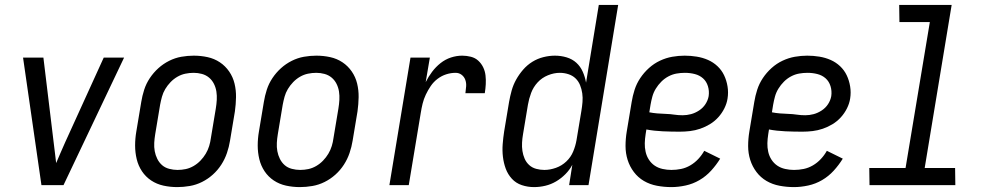

<svg xmlns="http://www.w3.org/2000/svg" viewBox="-20 -755 4040 783"><path d="M149 0 74 -520H157L199 -173Q202 -153 204 -132Q206 -111 209 -90Q218 -111 227 -132Q236 -153 245 -173L403 -520H486L239 0Z M703 8Q674 8 646.5 2Q619 -4 596.5 -19Q574 -34 559 -56.5Q544 -79 537.5 -106Q531 -133 531 -161.5Q531 -190 536 -219L556 -339Q560 -364 568 -389Q576 -414 591 -436.5Q606 -459 626 -477Q646 -495 670 -507Q694 -519 719.5 -523.5Q745 -528 770 -528Q799 -528 826.5 -522Q854 -516 876.5 -501Q899 -486 914.5 -463.5Q930 -441 936.5 -414Q943 -387 942.5 -358.5Q942 -330 938 -301L918 -181Q914 -156 905.5 -131Q897 -106 882.5 -83.5Q868 -61 848 -43Q828 -25 804 -13Q780 -1 754 3.5Q728 8 703 8ZM704 -62Q721 -62 737.5 -65.5Q754 -69 769.5 -78Q785 -87 797.5 -100Q810 -113 819 -128Q828 -143 833 -159.5Q838 -176 840 -192L860 -312Q863 -330 864 -347.5Q865 -365 862.5 -381.5Q860 -398 852.5 -413Q845 -428 832.5 -438.5Q820 -449 803.5 -453.5Q787 -458 770 -458Q753 -458 736 -454.5Q719 -451 703.5 -442Q688 -433 675.5 -420Q663 -407 654 -392Q645 -377 640.5 -360.5Q636 -344 633 -328L613 -208Q610 -190 609 -172.5Q608 -155 611 -138.5Q614 -122 621.5 -107Q629 -92 641 -81.5Q653 -71 670 -66.5Q687 -62 704 -62Z M1203 8Q1174 8 1146.5 2Q1119 -4 1096.5 -19Q1074 -34 1059 -56.5Q1044 -79 1037.5 -106Q1031 -133 1031 -161.5Q1031 -190 1036 -219L1056 -339Q1060 -364 1068 -389Q1076 -414 1091 -436.5Q1106 -459 1126 -477Q1146 -495 1170 -507Q1194 -519 1219.5 -523.5Q1245 -528 1270 -528Q1299 -528 1326.5 -522Q1354 -516 1376.5 -501Q1399 -486 1414.5 -463.5Q1430 -441 1436.5 -414Q1443 -387 1442.5 -358.5Q1442 -330 1438 -301L1418 -181Q1414 -156 1405.5 -131Q1397 -106 1382.5 -83.5Q1368 -61 1348 -43Q1328 -25 1304 -13Q1280 -1 1254 3.5Q1228 8 1203 8ZM1204 -62Q1221 -62 1237.5 -65.5Q1254 -69 1269.5 -78Q1285 -87 1297.5 -100Q1310 -113 1319 -128Q1328 -143 1333 -159.5Q1338 -176 1340 -192L1360 -312Q1363 -330 1364 -347.5Q1365 -365 1362.5 -381.5Q1360 -398 1352.5 -413Q1345 -428 1332.5 -438.5Q1320 -449 1303.5 -453.5Q1287 -458 1270 -458Q1253 -458 1236 -454.5Q1219 -451 1203.5 -442Q1188 -433 1175.5 -420Q1163 -407 1154 -392Q1145 -377 1140.5 -360.5Q1136 -344 1133 -328L1113 -208Q1110 -190 1109 -172.5Q1108 -155 1111 -138.5Q1114 -122 1121.5 -107Q1129 -92 1141 -81.5Q1153 -71 1170 -66.5Q1187 -62 1204 -62Z M1568 0 1654 -520H1733L1716 -420Q1727 -442 1742 -462Q1757 -482 1776.5 -497.5Q1796 -513 1819 -520.5Q1842 -528 1865 -528Q1883 -528 1900.5 -523.5Q1918 -519 1930.5 -507.5Q1943 -496 1950.5 -480.5Q1958 -465 1960 -447.5Q1962 -430 1961 -411.5Q1960 -393 1957 -375H1878Q1880 -389 1881 -403Q1882 -417 1877.5 -429.5Q1873 -442 1862.5 -450Q1852 -458 1838 -458Q1819 -458 1800 -452Q1781 -446 1764.5 -433.5Q1748 -421 1736.5 -404Q1725 -387 1716.5 -369Q1708 -351 1703.5 -332.5Q1699 -314 1696 -295L1647 0Z M2158 8Q2132 8 2108 0Q2084 -8 2067.5 -26Q2051 -44 2042.5 -67Q2034 -90 2031 -115.5Q2028 -141 2030 -167Q2032 -193 2036 -219L2056 -339Q2060 -362 2066.5 -385.5Q2073 -409 2085 -430.5Q2097 -452 2113.5 -471Q2130 -490 2151 -503Q2172 -516 2196 -522Q2220 -528 2243 -528Q2268 -528 2291 -521Q2314 -514 2330.5 -499Q2347 -484 2356.5 -462.5Q2366 -441 2370 -418L2422 -735H2501L2380 0H2301L2314 -83Q2303 -62 2285.5 -44.5Q2268 -27 2247.5 -15Q2227 -3 2204 2.5Q2181 8 2158 8ZM2200 -62Q2223 -62 2247 -70.5Q2271 -79 2289.5 -96.5Q2308 -114 2317.5 -137Q2327 -160 2331 -183L2351 -303Q2354 -321 2355.5 -339Q2357 -357 2354.5 -374.5Q2352 -392 2345.5 -408Q2339 -424 2327 -435.5Q2315 -447 2298 -452.5Q2281 -458 2263 -458Q2239 -458 2214.5 -448Q2190 -438 2172.5 -419Q2155 -400 2146 -376Q2137 -352 2133 -328L2113 -208Q2110 -191 2109 -173.5Q2108 -156 2110.5 -139.5Q2113 -123 2119.5 -108Q2126 -93 2138 -82Q2150 -71 2166.5 -66.5Q2183 -62 2200 -62Z M2718 8Q2688 8 2659 2.5Q2630 -3 2606 -17Q2582 -31 2565 -53.5Q2548 -76 2539.5 -103Q2531 -130 2531 -159.5Q2531 -189 2536 -219L2556 -339Q2560 -364 2568 -389Q2576 -414 2591 -436.5Q2606 -459 2626.5 -477.5Q2647 -496 2671.5 -507.5Q2696 -519 2721.5 -523.5Q2747 -528 2772 -528Q2797 -528 2821.5 -524Q2846 -520 2867.5 -510.5Q2889 -501 2906 -485Q2923 -469 2933 -448Q2943 -427 2947 -402.5Q2951 -378 2947 -353Q2944 -333 2934 -313Q2924 -293 2909 -276.5Q2894 -260 2875 -248.5Q2856 -237 2835.5 -230Q2815 -223 2794 -220.5Q2773 -218 2752 -218Q2718 -218 2683 -219.5Q2648 -221 2616 -227L2613 -208Q2610 -189 2609.5 -171Q2609 -153 2613 -135.5Q2617 -118 2626.5 -103.5Q2636 -89 2650 -79.5Q2664 -70 2682 -66Q2700 -62 2718 -62Q2738 -62 2757.5 -66Q2777 -70 2795 -80.5Q2813 -91 2827.5 -106.5Q2842 -122 2852 -140L2917 -108Q2901 -82 2880 -59Q2859 -36 2832.5 -20.5Q2806 -5 2776 1.5Q2746 8 2718 8ZM2764 -285Q2781 -285 2798 -289.5Q2815 -294 2831 -304.5Q2847 -315 2857 -330.5Q2867 -346 2870 -363Q2873 -384 2867 -403.5Q2861 -423 2847 -435.5Q2833 -448 2813.5 -453Q2794 -458 2773 -458Q2756 -458 2739 -455Q2722 -452 2706 -443.5Q2690 -435 2677 -422Q2664 -409 2654.5 -393.5Q2645 -378 2640.5 -361.5Q2636 -345 2633 -328L2628 -297Q2643 -294 2660.5 -292.5Q2678 -291 2695.5 -290.5Q2713 -290 2729.5 -287.5Q2746 -285 2764 -285Z M3218 8Q3188 8 3159 2.5Q3130 -3 3106 -17Q3082 -31 3065 -53.5Q3048 -76 3039.5 -103Q3031 -130 3031 -159.5Q3031 -189 3036 -219L3056 -339Q3060 -364 3068 -389Q3076 -414 3091 -436.5Q3106 -459 3126.5 -477.5Q3147 -496 3171.5 -507.5Q3196 -519 3221.5 -523.5Q3247 -528 3272 -528Q3297 -528 3321.5 -524Q3346 -520 3367.5 -510.5Q3389 -501 3406 -485Q3423 -469 3433 -448Q3443 -427 3447 -402.5Q3451 -378 3447 -353Q3444 -333 3434 -313Q3424 -293 3409 -276.5Q3394 -260 3375 -248.5Q3356 -237 3335.5 -230Q3315 -223 3294 -220.5Q3273 -218 3252 -218Q3218 -218 3183 -219.5Q3148 -221 3116 -227L3113 -208Q3110 -189 3109.5 -171Q3109 -153 3113 -135.5Q3117 -118 3126.5 -103.5Q3136 -89 3150 -79.5Q3164 -70 3182 -66Q3200 -62 3218 -62Q3238 -62 3257.5 -66Q3277 -70 3295 -80.5Q3313 -91 3327.5 -106.5Q3342 -122 3352 -140L3417 -108Q3401 -82 3380 -59Q3359 -36 3332.5 -20.5Q3306 -5 3276 1.5Q3246 8 3218 8ZM3264 -285Q3281 -285 3298 -289.5Q3315 -294 3331 -304.5Q3347 -315 3357 -330.5Q3367 -346 3370 -363Q3373 -384 3367 -403.5Q3361 -423 3347 -435.5Q3333 -448 3313.5 -453Q3294 -458 3273 -458Q3256 -458 3239 -455Q3222 -452 3206 -443.5Q3190 -435 3177 -422Q3164 -409 3154.5 -393.5Q3145 -378 3140.5 -361.5Q3136 -345 3133 -328L3128 -297Q3143 -294 3160.5 -292.5Q3178 -291 3195.5 -290.5Q3213 -290 3229.5 -287.5Q3246 -285 3264 -285Z M3526 0 3525 -70H3673L3772 -665H3648L3647 -735H3861L3751 -70H3875L3876 0Z"/></svg>

Font: Iosevka SS18
Style: Italic
Weight: 400
Italic angle: -9°
Monospace: yes
Designer: Belleve Invis
Foundry: Belleve Invis
Version: Version 25.1.1; ttfautohint (v1.8.4)